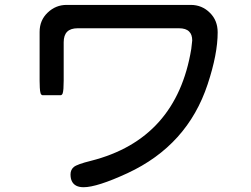

<svg xmlns="http://www.w3.org/2000/svg" viewBox="-20 -721 1040 795"><path d="M301.8 -604Q272.5 -604 258.1 -589.6Q243.7 -575.2 243.7 -545.9V-386.7Q243.7 -347.7 239.7 -335Q236.8 -326.7 230.5 -326.7H157.2Q150.9 -326.7 147.9 -335Q145.5 -343.3 144.8 -358.2Q144 -373 144 -386.7V-588.9Q144 -637.2 177.5 -668.9Q210.9 -700.7 255.9 -700.7H769.5Q816.9 -700.7 849.6 -667.5Q881.3 -636.2 881.3 -586.9Q881.3 -497.1 839.8 -372.1Q756.3 -119.1 507.8 -3.9Q381.8 54.2 326.2 54.2Q290 54.2 277.8 29.8Q272 18.6 272 1Q272 -18.1 285.6 -29.5Q299.3 -41 356.9 -55.2Q710.9 -145 772 -518.6L775.9 -553.2Q775.9 -578.1 763.2 -590.3Q750 -604 720.7 -604Z"/></svg>

Font: YuPearl-Medium
Style: Medium
Weight: 500
Designer: Max Yao
Foundry: Max-Everyday
Version: Version 1.011; ttfautohint (v1.8.3)